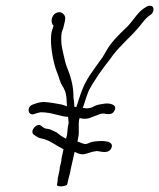

<svg xmlns="http://www.w3.org/2000/svg" viewBox="-20 -656 559 674"><path d="M95 -289C72 -281 78 -247 101 -256C109 -259 113 -260 123 -262C163 -262 193 -246 219 -246C220 -240 220 -230 221 -224L218 -209L216 -189C216 -183 214 -178 213 -174L212 -169C196 -177 190 -182 179 -191L160 -200C154 -203 146 -204 139 -205C133 -207 129 -211 125 -214C110 -228 82 -195 99 -183C107 -178 114 -171 126 -170C148 -165 159 -157 175 -148C180 -144 193 -138 203 -132L196 -100C196 -94 195 -89 194 -85L190 -69C190 -63 189 -57 187 -50C186 -43 184 -37 183 -32C182 -27 183 -23 182 -19L180 -7C180 2 214 -2 216 -9L221 -31C224 -42 227 -52 228 -61L242 -123C247 -120 257 -116 263 -115C277 -112 288 -119 304 -123L315 -125C318 -126 322 -126 326 -125C342 -122 363 -118 371 -136C384 -167 325 -162 303 -158C294 -156 285 -148 275 -151C267 -153 260 -157 252 -159L254 -171C260 -190 253 -222 259 -241H263C276 -237 291 -239 303 -245C315 -248 335 -262 352 -256C367 -254 377 -256 383 -270C391 -289 365 -295 346 -292L328 -289C318 -287 310 -283 303 -279C293 -276 285 -274 274 -277H270C271 -280 272 -282 273 -284C280 -304 287 -331 296 -346C306 -364 317 -380 328 -397L341 -415C352 -431 362 -441 376 -462C405 -499 435 -523 466 -559C478 -573 488 -588 500 -598L510 -605C522 -615 523 -636 506 -636C497 -636 491 -630 484 -626C460 -610 442 -574 419 -555C395 -532 370 -507 354 -479C349 -469 343 -461 340 -455L327 -437C306 -407 283 -379 268 -339C261 -322 254 -298 248 -280C245 -281 243 -281 241 -281C241 -292 240 -300 238 -313C238 -359 227 -391 213 -425C209 -436 198 -485 196 -499C195 -511 194 -532 197 -543C198 -547 200 -552 202 -557L206 -574C208 -581 209 -587 209 -593C209 -603 198 -615 186 -613C160 -610 155 -576 168 -566L166 -559C164 -554 162 -548 161 -543C160 -538 159 -530 159 -520C158 -484 168 -434 179 -405C187 -388 190 -365 202 -350C204 -345 206 -341 208 -337C214 -322 214 -302 215 -283L197 -289C181 -292 150 -298 131 -298C116 -297 106 -293 95 -289Z"/></svg>

Font: Stray Cat
Style: SuCnObl
Weight: 400
Version: Version 1.0